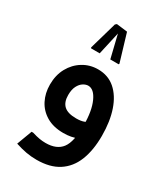

<svg xmlns="http://www.w3.org/2000/svg" viewBox="-210 -756 915 1050"><g transform="rotate(30 247.5 -231.5)"><path d="M252.3 0Q188.7 0 145 -26Q101.3 -52 79 -95.7Q56.7 -139.3 56.7 -193.3Q56.7 -253.3 81.8 -299Q107 -344.7 149.7 -370.8Q192.3 -397 244.3 -397Q307.7 -397 352 -358.7Q396.3 -320.3 419.8 -251.7Q443.3 -183 443.3 -92H328.3Q328.3 -183 303.5 -237.8Q278.7 -292.7 242 -292.7Q227 -292.7 210.7 -282.5Q194.3 -272.3 183 -250.3Q171.7 -228.3 171.7 -193.3Q171.7 -148.7 195.8 -126.5Q220 -104.3 273 -104.3Q303 -104.3 321.8 -111.5Q340.7 -118.7 354.7 -134L402 -62Q378.3 -33.3 340.5 -16.7Q302.7 0 252.3 0ZM198 200Q164 200 132.2 194.2Q100.3 188.3 63.3 176.3L99 80.7H109.3Q137.7 89.3 157 92.5Q176.3 95.7 195.3 95.7Q265 95.7 296.7 53.7Q328.3 11.7 328.3 -92H443.3Q443.3 -1 417.2 64.5Q391 130 336.8 165Q282.7 200 198 200ZM208.7 -662.7 277.3 -654.3 329 -481.7 326.7 -477H274L236.7 -630.9L241.7 -632L207 -477H152.7L150.3 -481.7L199.9 -655Z"/></g></svg>

Font: Fustat
Style: Regular
Weight: 400
Designer: Mohamed Gaber, Khaled Hosny, Laura Garcia Mut
Foundry: Kief Type Foundry, Alif Type Foundry, Hard Type Foundry
Version: Version 1.007